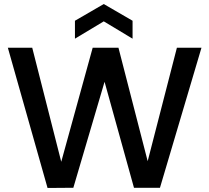

<svg xmlns="http://www.w3.org/2000/svg" viewBox="-20 -932 1039 953"><path d="M980 -695 774 0H645L499 -526L344 0L216 1L19 -695H140L284 -129L440 -695H568L713 -132L858 -695ZM495 -826 352 -740V-829L495 -912L638 -829V-740Z"/></svg>

Font: Poppins-tnum Medium
Style: Regular
Weight: 500
Designer: Ninad Kale (Devanagari), Jonny Pinhorn (Latin)
Foundry: Indian Type Foundry
Version: Version 4.004